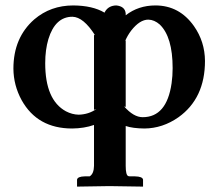

<svg xmlns="http://www.w3.org/2000/svg" viewBox="-20 -465 812 713"><path d="M530.8 -392.1Q499 -392.1 467.3 -351.6Q453.6 -333.5 444.8 -313L446.8 -314.9V-67.9L440.9 -69.8Q476.1 -29.8 509.8 -29.8Q599.1 -29.8 617.2 -155.8Q621.1 -182.6 621.1 -211.9Q621.1 -328.1 573.2 -374Q553.2 -391.6 530.8 -392.1ZM249 -402.8Q185.1 -402.8 159.7 -319.8Q147.9 -280.3 147.9 -230Q147.9 -93.8 224.6 -51.8Q248 -39.6 272 -39.1Q309.1 -40 337.9 -60.1L329.1 -57.1V-335.9L333 -334Q290 -401.9 249 -402.8ZM313 189.9Q328.6 180.2 329.1 150.9V-1Q293 11.7 248 12.2Q119.1 12.2 60.5 -92.8Q30.3 -147.9 29.8 -210Q29.8 -325.2 107.4 -393.1Q168 -444.8 252 -444.8Q324.2 -444.3 368.2 -418L370.1 -421.9Q383.3 -444.3 412.1 -444.8Q444.3 -441.4 446.8 -415V-408.2Q493.7 -444.8 557.1 -444.8Q646 -444.8 700.2 -368.2Q740.7 -310.5 741.2 -238.8Q741.2 -100.1 643.1 -29.8Q584 11.7 516.1 12.2Q472.7 11.7 446.8 2.9V150.9Q446.8 185.5 456.5 189Q459.5 189.9 461.9 189.9H481Q509.3 190.4 511.2 202.1V228Q510.3 228 386.2 226.1L266.1 228V202.1Q268.1 190.4 294.9 189.9Z"/></svg>

Font: Linux Libertine O
Style: Semibold
Weight: 700
Designer: Philipp H. Poll
Foundry: Philipp H. Poll
Version: Version 5.0.0